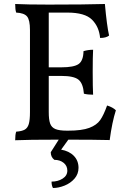

<svg xmlns="http://www.w3.org/2000/svg" viewBox="-20 -699 641 961"><path d="M322 0 286 50Q326 57 349.5 81Q373 105 373 141Q373 172 353 195Q333 218 303 230Q273 242 245 242Q238 229 238 210Q270 210 293.5 195Q317 180 317 155Q317 131 298.5 116Q280 101 252 101Q234 87 234 63L274 0Q119 0 56 3Q56 -26 61 -40Q89 -42 103.5 -50Q118 -58 124 -78Q130 -98 130 -138V-549Q130 -599 115.5 -616.5Q101 -634 61 -636Q56 -650 56 -679Q115 -676 224 -676Q406 -676 505 -679Q515 -569 526 -521Q511 -509 481 -509Q476 -565 440.5 -600.5Q405 -636 317 -636H224V-362H287Q350 -362 373.5 -378.5Q397 -395 398 -443Q422 -450 446 -450Q444 -416 444 -341Q444 -259 446 -225Q419 -225 400 -230Q396 -282 372.5 -300.5Q349 -319 287 -319H224V-138Q224 -100 231 -80.5Q238 -61 257.5 -53Q277 -45 315 -45H321Q390 -45 427 -59Q464 -73 481.5 -98Q499 -123 516 -171Q545 -162 560 -147Q541 -88 529 2Q453 0 322 0Z"/></svg>

Font: Vollkorn SC
Style: Regular
Weight: 400
Designer: Friedrich Althausen
Foundry: Friedrich Althausen
Version: Version 4.015